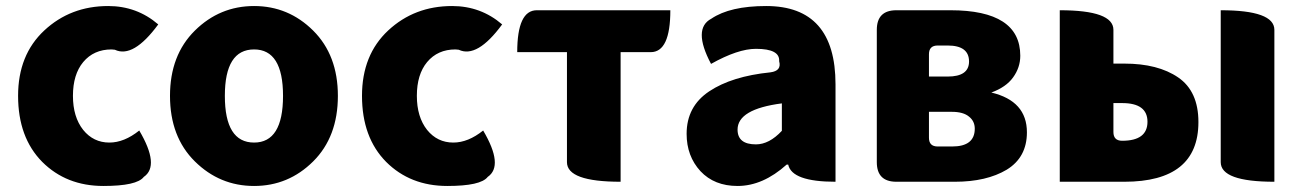

<svg xmlns="http://www.w3.org/2000/svg" viewBox="-20 -603 4320 637"><path d="M323 14Q200 14 120 -66Q40 -147 40 -285Q40 -421 127 -502Q214 -583 339 -583Q434 -583 505 -522Q422 -409 361 -438L350 -439Q291 -439 256 -397Q222 -356 222 -285Q222 -215 256 -172Q290 -130 343 -130Q392 -130 442 -170Q511 -53 457 -16Q434 14 323 14Z M544 -285Q544 -420 626.5 -501.5Q709 -583 823 -583Q937 -583 1019 -501.5Q1101 -420 1101 -285Q1101 -149 1019 -67.5Q937 14 823 14Q709 14 626.5 -67.5Q544 -149 544 -285ZM823 -130Q919 -130 919 -285Q919 -439 823 -439Q726 -439 726 -285Q726 -130 823 -130Z M1464 14Q1341 14 1261 -66Q1181 -147 1181 -285Q1181 -421 1268 -502Q1355 -583 1480 -583Q1575 -583 1646 -522Q1563 -409 1502 -438L1491 -439Q1432 -439 1397 -397Q1363 -356 1363 -285Q1363 -215 1397 -172Q1431 -130 1484 -130Q1533 -130 1583 -170Q1652 -53 1598 -16Q1575 14 1464 14Z M2039 0Q1861 0 1861 -65V-430H1696Q1696 -569 1761 -569H2204Q2204 -430 2139 -430H2039V0Z M2427 14Q2350 14 2304 -35Q2258 -85 2258 -159Q2258 -250 2333 -300Q2408 -350 2536 -363Q2574 -368 2565 -400Q2568 -441 2488 -441Q2428 -441 2339 -391Q2277 -508 2340 -541Q2402 -583 2522 -583Q2752 -583 2752 -323V0Q2607 0 2595 -57H2590Q2511 14 2427 14ZM2488 -124Q2532 -124 2574 -169V-260Q2427 -241 2427 -173Q2427 -124 2488 -124Z M2954 0Q2889 0 2889 -65V-504Q2889 -569 2954 -569H3133Q3365 -569 3365 -418Q3365 -379 3341 -346Q3318 -314 3269 -296Q3387 -268 3387 -164Q3387 -81 3320 -40Q3253 0 3148 0ZM3062 -349H3124Q3195 -349 3195 -399Q3195 -452 3124 -452H3091Q3062 -452 3062 -423ZM3062 -146Q3062 -117 3091 -117H3139Q3214 -117 3214 -176Q3214 -201 3195 -216Q3176 -232 3138 -232H3062Z M3496 0V-569Q3674 -569 3674 -504V-392H3710Q3822 -392 3889 -346Q3956 -300 3956 -198Q3956 0 3710 0ZM3674 -165Q3674 -136 3703 -136Q3787 -136 3787 -199Q3787 -261 3703 -261H3674ZM4208 0Q4030 0 4030 -65V-569Q4208 -569 4208 -504V0Z"/></svg>

Font: Swei Half Moon CJK SC
Style: Black
Weight: 900
Version: Version 2.071